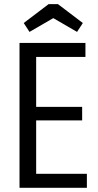

<svg xmlns="http://www.w3.org/2000/svg" viewBox="-20 -891 464 911"><path d="M72.6 0H392.2V-66.4H151.6V-319.8H369.8V-383.8H151.6V-620.8H385.4V-687.2H72.6ZM210.6 -871.4 92.6 -781.8 120 -739.6 232.8 -805 345.6 -739.6 373 -781.8 255 -871.4Z"/></svg>

Font: Secuela Light
Style: Regular
Weight: 300
Designer: Fernando Haro
Foundry: deFharo
Version: Version 1.708